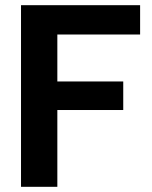

<svg xmlns="http://www.w3.org/2000/svg" viewBox="-20 -720 586 740"><path d="M61 0V-700H520V-587H201V-406H455V-296H201V0Z"/></svg>

Font: DM Sans 28pt ExtraBold
Style: Regular
Weight: 800
Version: Version 4.004;gftools[0.9.30]